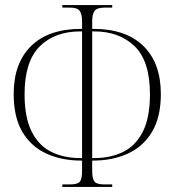

<svg xmlns="http://www.w3.org/2000/svg" viewBox="-20 -736 690 758"><path d="M226 2V-8H257Q286 -8 295 -18.5Q304 -29 304 -62V-102H300Q224 -102 163.5 -129.5Q103 -157 68.5 -215Q34 -273 34 -365Q34 -487 103 -554.5Q172 -622 300 -622H304V-653Q304 -679 295 -692.5Q286 -706 256 -706H226V-716H423V-706H394Q362 -706 353 -692.5Q344 -679 344 -653V-622H348Q477 -622 546 -554.5Q615 -487 615 -365Q615 -273 580 -215Q545 -157 484.5 -129.5Q424 -102 348 -102H344V-62Q344 -29 353.5 -18.5Q363 -8 391 -8H423V2ZM304 -112V-612H297Q196 -612 136.5 -552.5Q77 -493 77 -364Q77 -272 105 -216.5Q133 -161 182.5 -136.5Q232 -112 295 -112ZM344 -112H353Q416 -112 465.5 -136Q515 -160 543.5 -215.5Q572 -271 572 -364Q572 -495 511.5 -553.5Q451 -612 352 -612H344Z"/></svg>

Font: Noto Serif Display ExtraCondensed ExtraLight
Style: Regular
Weight: 200
Width: 2
Designer: Monotype Design Team
Foundry: Monotype Imaging Inc.
Version: Version 2.009